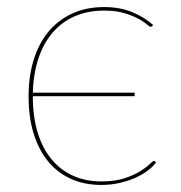

<svg xmlns="http://www.w3.org/2000/svg" viewBox="-20 -518 512 544"><path d="M411 -444Q409 -442 407 -442Q404 -442 395.8 -449.2Q387.5 -456.5 371.8 -465Q356 -473.5 332.2 -480.8Q308.5 -488 275 -488Q228.5 -488 191.5 -471.8Q154.5 -455.5 128.8 -425.2Q103 -395 88.8 -352Q74.5 -309 73 -255.5H361.5V-245.5H73V-245Q73 -187 86.8 -142.2Q100.5 -97.5 126 -66.8Q151.5 -36 187.2 -20Q223 -4 267 -4Q306 -4 333 -13Q360 -22 377.5 -33Q395 -44 404 -53Q413 -62 416 -62Q418 -62 420 -60L422 -58Q414.5 -47 400 -35.8Q385.5 -24.5 365.5 -15.2Q345.5 -6 320.5 0Q295.5 6 267 6Q219.5 6 181.5 -11Q143.5 -28 116.8 -60.2Q90 -92.5 75.5 -139Q61 -185.5 61 -245Q61 -302 75.5 -348.8Q90 -395.5 117.5 -428.5Q145 -461.5 184.8 -479.8Q224.5 -498 275 -498Q319.5 -498 354.2 -483.8Q389 -469.5 414 -447Z"/></svg>

Font: Lato 2
Style: Regular
Weight: 100
Designer: Lukasz Dziedzic with Adam Twardoch and Botio Nikoltchev
Foundry: tyPoland Lukasz Dziedzic
Version: Version 2.015; 2015-08-06; http://www.latofonts.com/